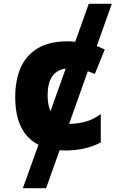

<svg xmlns="http://www.w3.org/2000/svg" viewBox="-20 -780 640 1008"><path d="M100 208 182 -20Q60 -82 60 -270Q60 -360 89 -425.5Q118 -491 179 -527Q240 -563 335 -563Q355 -563 375 -561L446 -760H567L488 -538Q510 -530 530 -520L478 -392Q458 -400 441 -406L343 -130Q348 -130 353 -130Q382 -130 424 -140Q466 -150 509 -181V-32Q466 -10 420 0Q374 10 327 10Q309 10 293 9L222 208ZM230 -280Q230 -230 245 -196L325 -420Q230 -407 230 -280Z"/></svg>

Font: Noto Sans Mono Black
Style: Regular
Weight: 900
Designer: Monotype Design Team
Foundry: Monotype Imaging Inc.
Version: Version 2.014